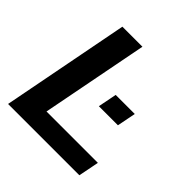

<svg xmlns="http://www.w3.org/2000/svg" viewBox="-182 -832 975 975"><g transform="rotate(45 305.5 -344.0)"><path d="M530 0H18L151 -688H295L183 -111H552ZM489 -318H352L372 -419H509Z"/></g></svg>

Font: Libra Sans
Style: Bold Italic
Weight: 700
Italic angle: -12°
Foundry: Context Ltd
Version: Version 1.002